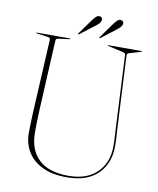

<svg xmlns="http://www.w3.org/2000/svg" viewBox="-93 -913 822 1000"><g transform="rotate(10 318.5 -413.0)"><path d="M536 -288 517.5 -665Q517 -669 514.5 -672.5Q512 -676 499.5 -679L423.5 -696Q420.5 -697 420.5 -698Q420.5 -700 423.5 -700H598.5Q601.5 -700 601.5 -698Q601.5 -696.5 595.5 -695L534.5 -677Q529.5 -675.5 527.2 -671.2Q525 -667 525.5 -663L544 -293Q545.5 -266 547.2 -239.5Q549 -213 549 -186Q549 -130.5 525.2 -84.8Q501.5 -39 452.8 -12Q404 15 328 15Q250.5 15 198.5 -10.5Q146.5 -36 120.5 -79.5Q94.5 -123 94.5 -177Q94.5 -192 95 -215.8Q95.5 -239.5 96.5 -263.8Q97.5 -288 98.5 -305L118 -676Q118.5 -686 104 -688L45 -696Q42 -697 42 -698Q42 -700 45 -700H220Q223 -700 223 -698Q223 -697 220 -696L161 -688Q153 -687 150.2 -684.5Q147.5 -682 147 -673L128.5 -308Q126.5 -270.5 126 -239.2Q125.5 -208 125.5 -187Q125.5 -94.5 178.5 -44.2Q231.5 6 336 6Q433 6 486.8 -47Q540.5 -100 540.5 -186Q540.5 -211.5 538.8 -239.2Q537 -267 536 -288ZM312 -808Q323.5 -824 333.2 -833.2Q343 -842.5 353.5 -840.5Q369.5 -837.5 367 -822Q365 -812 358 -804.5Q351 -797 339.5 -788.5L263 -729.5Q259.5 -727.5 257.5 -729Q256.5 -731 259 -734ZM424.5 -808Q436 -824 445.8 -833.2Q455.5 -842.5 465.5 -840.5Q482 -837 479.5 -822Q477.5 -812 470.2 -804.5Q463 -797 452 -788.5L375.5 -729.5Q372 -727.5 370 -729Q369 -731 371.5 -734Z"/></g></svg>

Font: Fraunces 144pt S000 Thin
Style: Regular
Weight: 100
Version: Version 1.000; ttfautohint (v1.8.3)